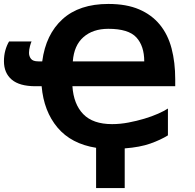

<svg xmlns="http://www.w3.org/2000/svg" viewBox="-20 -745 988 973"><path d="M0 -435Q0 -464 7 -489.5Q14 -515 26 -535H140Q137 -530 132 -511.5Q127 -493 127 -477Q127 -460 137 -447Q147 -434 174 -434H194Q212 -571 297 -648Q382 -725 529 -725Q621 -725 685 -697.5Q749 -670 790 -620Q831 -570 849.5 -499.5Q868 -429 868 -343V-308H347Q353 -217 402 -166.5Q451 -116 548 -116Q589 -116 631 -124Q673 -132 711.5 -143.5Q750 -155 781.5 -169Q813 -183 831 -195V-59Q794 -36 742 -17.5Q690 1 612 7V208H467V4Q341 -16 271.5 -98.5Q202 -181 191 -308H160Q79 -308 39.5 -341.5Q0 -375 0 -435ZM711 -434Q711 -512 671 -555.5Q631 -599 529 -599Q451 -599 403 -557Q355 -515 349 -434Z"/></svg>

Font: BC Sans
Style: Bold
Weight: 700
Designer: Monotype Design Team
Province of B.C.
Foundry: Monotype Imaging Inc.
Version: Version 2.000;GOOG;noto-source:20170915:90ef993387c0